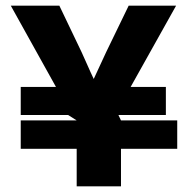

<svg xmlns="http://www.w3.org/2000/svg" viewBox="-20 -656 644 676"><path d="M177 -350H53V-251H220L250 -232H53V-132H250V0H406V-132H604V-232H406L397 -251H564V-350H440L600 -636H433L354 -473C339 -441 325 -411 310 -378C295 -409 282 -441 267 -473L189 -636H18Z"/></svg>

Font: Falling Sky
Style: ExBd
Weight: 400
Designer: Paul D. Hunt
Foundry: Adobe Systems Incorporated
Version: Version 1.02